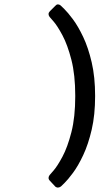

<svg xmlns="http://www.w3.org/2000/svg" viewBox="-20 -790 471 870"><path d="M411 -355Q411 -269 395.5 -202.5Q380 -136 357 -87Q334 -38 310.5 -6.5Q287 25 271.5 40Q256 55 256 55Q249 60 242 60Q237 60 231 56L206 29Q200 23 200 16Q200 10 205 3Q205 3 222.5 -17Q240 -37 263 -80Q286 -123 303.5 -191Q321 -259 321 -355Q321 -451 303.5 -519Q286 -587 263 -630Q240 -673 222.5 -693Q205 -713 205 -713Q200 -720 200 -726Q200 -733 206 -739L231 -764Q236 -770 242 -770Q250 -770 256 -764Q256 -764 271.5 -749Q287 -734 310.5 -702.5Q334 -671 357 -622.5Q380 -574 395.5 -507.5Q411 -441 411 -355Z"/></svg>

Font: Warnes
Style: Regular
Weight: 400
Designer: Eduardo Rodriguez Tunni
Foundry: Eduardo Rodriguez Tunni
Version: Version 1.002; ttfautohint (v1.8.4.7-5d5b);gftools[0.9.23]